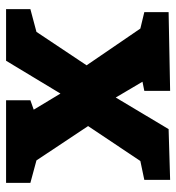

<svg xmlns="http://www.w3.org/2000/svg" viewBox="6 -586 580 632"><g transform="rotate(90 296.0 -270.0)"><path d="M405 -535 572 -540V-455L510 -442L395 -270L508 -100L582 -80V0H310V-80L341 -91L288 -179L180 0H10V-80L85 -100L195 -265L74 -442L20 -455V-535L279 -540V-455L249 -449L301 -361Z"/></g></svg>

Font: BitterBold
Style: Bold
Weight: 700
Designer: Sol Matas
Foundry: Sol Matas
Version: Version 001.001